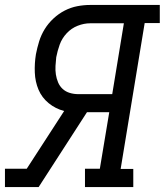

<svg xmlns="http://www.w3.org/2000/svg" viewBox="-26 -755 665 775"><path d="M-6 0V-74H82L233 -307Q198 -316 170.5 -338.5Q143 -361 129.5 -393Q116 -425 114.5 -462Q113 -499 119 -536Q124 -562 132 -588Q140 -614 154.5 -637.5Q169 -661 190 -680.5Q211 -700 235.5 -712.5Q260 -725 286 -730Q312 -735 338 -735H619V-662H558L461 -73H512V0H317V-74H377L415 -302H325L130 0ZM290 -375H427L474 -661H338Q313 -661 287.5 -651Q262 -641 243 -620.5Q224 -600 215 -575Q206 -550 201 -524Q199 -507 198 -489Q197 -471 199.5 -454.5Q202 -438 208.5 -422.5Q215 -407 227 -396Q239 -385 255.5 -380Q272 -375 290 -375Z"/></svg>

Font: Iosevka HT Extended
Style: Italic
Weight: 400
Width: 7
Italic angle: -9°
Monospace: yes
Designer: Belleve Invis
Foundry: Belleve Invis
Version: Version 32.3.0; ttfautohint (v1.8.4)